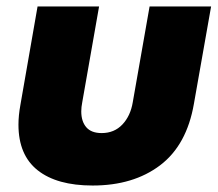

<svg xmlns="http://www.w3.org/2000/svg" viewBox="-20 -561 672 593"><path d="M442 -541 390 -245Q383 -203 358 -176.5Q333 -150 294 -150Q262 -150 246.5 -168Q231 -186 231 -217Q231 -230 234 -245L286 -541H96L43 -237Q37 -204 37 -176Q37 -82 96.5 -35Q156 12 266 12Q392 12 474.5 -50.5Q557 -113 579 -241L632 -541Z"/></svg>

Font: Geom Black
Style: Bold Italic
Weight: 900
Italic angle: -10°
Version: Version 1.102